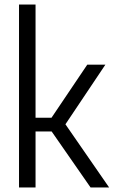

<svg xmlns="http://www.w3.org/2000/svg" viewBox="-20 -828 502 848"><path d="M64 0V-808H137V-308H207.5L365.5 -542.5H445.5L269 -279L462 0H380L208 -247.5H137V0Z"/></svg>

Font: Encode Sans Condensed
Style: Regular
Weight: 400
Width: 3
Designer: Multiple Designers
Foundry: Impallari Type
Version: Version 3.000; ttfautohint (v1.8.3) -l 8 -r 50 -G 200 -x 14 